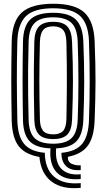

<svg xmlns="http://www.w3.org/2000/svg" viewBox="-20 -830 568 1021"><path d="M409.2 169Q311.5 178.5 254.6 135.9Q197.8 93.2 189.5 4.5Q112.8 -8.8 78.5 -54.1Q44.2 -99.5 42.2 -191Q41.2 -247.2 40.6 -298.9Q40 -350.5 40 -400.5Q40 -450.5 40.6 -502.1Q41.2 -553.8 42.2 -610Q44.5 -717 95.9 -763.5Q147.2 -810 263.2 -810Q378.5 -810 428.9 -763.1Q479.2 -716.2 483.2 -610.5Q485.8 -545.8 486.9 -493.5Q488 -441.2 487.9 -394Q487.8 -346.8 486.6 -297.8Q485.5 -248.8 483.2 -190.5Q480 -100.2 447 -55.2Q414 -10.2 340.8 3.8Q339.8 32.5 363.1 41.9Q386.5 51.2 409.2 49V74.2Q359.5 79 333.1 55.1Q306.8 31.2 306.5 -17.2Q383.5 -24.2 417 -65.2Q450.5 -106.2 453.2 -192Q455.2 -250.8 456.1 -301.5Q457 -352.2 457 -400.5Q457 -448.8 456.1 -499.5Q455.2 -550.2 453.2 -609Q450.2 -703.2 406.5 -744.6Q362.8 -786 263.2 -786Q160.8 -786 117.8 -743.9Q74.8 -701.8 72.2 -609Q70.8 -553.5 70.1 -502.4Q69.5 -451.2 69.6 -401.4Q69.8 -351.5 70.4 -299.9Q71 -248.2 72.2 -192Q74.2 -105.5 108.2 -64.9Q142.2 -24.2 218.2 -17.5Q219.5 69.8 269.4 111Q319.2 152.2 409.2 143.8ZM409.2 122Q324.5 130.2 282.9 88Q241.2 45.8 248.5 -41Q171.8 -43.8 137.8 -78.8Q103.8 -113.8 102.2 -192Q101.2 -247.5 100.6 -298.8Q100 -350 100 -400.1Q100 -450.2 100.6 -501.8Q101.2 -553.2 102.2 -609Q104 -691 141.1 -726.5Q178.2 -762 263.2 -762Q346.2 -762 383.1 -726.1Q420 -690.2 423.2 -608Q425.5 -552.2 426.6 -500.9Q427.8 -449.5 427.8 -399.8Q427.8 -350 426.6 -299.1Q425.5 -248.2 423.2 -193Q420.2 -114 386.6 -78.9Q353 -43.8 278.5 -41Q272.2 32 306.1 67.5Q340 103 409.2 96.8ZM263.2 -65.8Q330.2 -65.8 360.5 -95.5Q390.8 -125.2 393.2 -194Q395.2 -249.2 396.1 -300Q397 -350.8 397 -400.1Q397 -449.5 396.1 -500.5Q395.2 -551.5 393.2 -607Q390.8 -679.5 359.4 -708.8Q328 -738 263.2 -738Q194 -738 164 -707.5Q134 -677 132.2 -608Q130 -523.2 129.4 -457.6Q128.8 -392 129.6 -329.9Q130.5 -267.8 132.2 -193Q134 -124.8 164.4 -95.2Q194.8 -65.8 263.2 -65.8ZM263.2 -90.5Q209.5 -90.5 186.6 -115.2Q163.8 -140 162.5 -193Q160.8 -262.8 160.1 -330.8Q159.5 -398.8 160.1 -467.5Q160.8 -536.2 162.5 -608Q163.8 -664.5 187.4 -689.2Q211 -714 263.2 -714Q315.8 -714 338.5 -688.6Q361.2 -663.2 363.2 -606.5Q365.8 -543 366.9 -491.8Q368 -440.5 367.9 -394.2Q367.8 -348 366.6 -299.8Q365.5 -251.5 363.2 -194Q361.2 -138.2 337.9 -114.4Q314.5 -90.5 263.2 -90.5ZM263.2 -115.5Q299 -115.5 315.6 -134.1Q332.2 -152.8 333.2 -197Q334 -240.2 334.6 -285.4Q335.2 -330.5 335.5 -379.8Q335.8 -429 335.2 -484.5Q334.8 -540 333.2 -604Q332.2 -652.5 314.9 -671.2Q297.5 -690 263.2 -690Q226.2 -690 209.9 -670.8Q193.5 -651.5 192.2 -607Q190.8 -552 190 -501.1Q189.2 -450.2 189.2 -400.9Q189.2 -351.5 190 -300.5Q190.8 -249.5 192.2 -194Q193.5 -153 209.4 -134.2Q225.2 -115.5 263.2 -115.5Z"/></svg>

Font: Big Shoulders Inline Text Thin Black
Style: Regular
Weight: 900
Version: Version 2.002